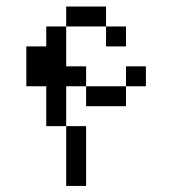

<svg xmlns="http://www.w3.org/2000/svg" viewBox="-20 -708 540 602"><path d="M437.5 -437.5V-500H375V-437.5H250V-375H375V-437.5ZM375 -562.5V-625H312.5V-562.5ZM187.5 -312.5V-125H250V-312.5ZM187.5 -312.5Q187.5 -312.5 187.5 -437.5H250V-500H187.5Q187.5 -500 187.5 -625H125V-562.5H62.5Q62.5 -562.5 62.5 -437.5H125Q125 -437.5 125 -312.5ZM187.5 -625H312.5V-687.5H187.5Z"/></svg>

Font: CalcUnifontExMono
Style: Regular
Weight: 500
Version: Version 15.0.06